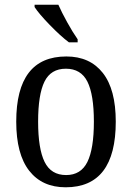

<svg xmlns="http://www.w3.org/2000/svg" viewBox="-20 -786 561 816"><path d="M49 -269Q49 -546 262 -546Q362 -546 417 -476Q472 -406 472 -269Q472 10 259 10Q159 10 104 -60.5Q49 -131 49 -269ZM379 -269Q379 -384 351.5 -439Q324 -494 260 -494Q196 -494 169 -439Q142 -384 142 -269Q142 -154 169.5 -98Q197 -42 261 -42Q324 -42 351.5 -98Q379 -154 379 -269ZM127 -756V-766H228Q242 -734 265.5 -691.5Q289 -649 310 -619V-606H273Q238 -632 191.5 -680Q145 -728 127 -756Z"/></svg>

Font: Noto Serif Narrow
Style: Regular
Weight: 400
Width: 4
Designer: Monotype Design Team
Foundry: Monotype Imaging Inc.
Version: Version 1.001